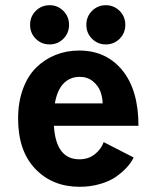

<svg xmlns="http://www.w3.org/2000/svg" viewBox="-20 -706 610 737"><path d="M170.5 -535.5Q139 -535.5 117.2 -557.2Q95.5 -579 95.5 -610.5Q95.5 -642.5 117.2 -664.2Q139 -686 170.5 -686Q201.5 -686 223.2 -664.2Q245 -642.5 245 -610.5Q245 -579 223.2 -557.2Q201.5 -535.5 170.5 -535.5ZM386 -535.5Q355 -535.5 333.2 -557.2Q311.5 -579 311.5 -610.5Q311.5 -642.5 333.2 -664.2Q355 -686 386 -686Q417.5 -686 439.2 -664.2Q461 -642.5 461 -610.5Q461 -579 439.2 -557.2Q417.5 -535.5 386 -535.5ZM493 -101.5Q484 -82.5 467.5 -64.2Q451 -46 426.2 -28.2Q401.5 -10.5 364.5 0.2Q327.5 11 285 11Q181.5 11 115.5 -57.8Q49.5 -126.5 49.5 -251Q49.5 -314 68 -364.2Q86.5 -414.5 118.5 -446.2Q150.5 -478 192.8 -495Q235 -512 284 -512Q387.5 -512 449.5 -436.2Q511.5 -360.5 511.5 -223H187Q194.5 -94.5 285 -94.5Q319.5 -94.5 344 -114Q368.5 -133.5 378 -160.5ZM286 -411Q249 -411 224.2 -385.8Q199.5 -360.5 190.5 -309H374Q373.5 -332.5 365.5 -354.5Q357.5 -376.5 336.8 -393.8Q316 -411 286 -411Z"/></svg>

Font: League Mono Narrow SemiBold
Style: Regular
Weight: 600
Width: 3
Designer: Tyler Finck
Foundry: The League of Moveable Type / Tyler Finck
Version: Version 2.210